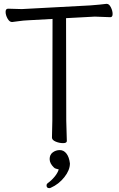

<svg xmlns="http://www.w3.org/2000/svg" viewBox="-20 -730 617 994"><path d="M249 -18 251 -107 252 -632 126 -625Q101 -624 77.5 -620.5Q54 -617 43 -616H42Q29 -616 19 -634Q9 -652 9 -668.5Q9 -685 22 -685L93 -683L447 -702Q470 -704 494 -706Q518 -708 530 -710H533Q545 -710 554 -692Q563 -674 563 -657.5Q563 -641 551 -641L471 -644L322 -636L323 -106L326 0Q326 11 306.5 11Q287 11 268 3Q249 -5 249 -18ZM235 244Q221 244 221 230Q221 223 227 218Q246 205 262.5 185Q279 165 284 147Q282 146 272.5 144Q263 142 259 137Q237 116 237 93.5Q237 71 253 59Q269 47 289.5 47Q310 47 324 65Q338 83 342 116Q342 151 313 187.5Q284 224 243 242Q239 244 235 244Z"/></svg>

Font: LXGW WenKai Lite
Style: Regular
Weight: 400
Designer: LXGW / Fontworks Inc.
Foundry: LXGW / Fontworks Inc.
Version: Version 1.511; March 25, 2025